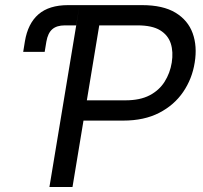

<svg xmlns="http://www.w3.org/2000/svg" viewBox="-20 -748 812 768"><path d="M72.8 -540.5 79.6 -582.5Q91.3 -653.8 133.8 -690.7Q176.3 -727.5 252.4 -727.5H298.3L284.7 -646.5H239.3Q207 -646.5 189.2 -631.1Q171.4 -615.7 165.5 -581.5L158.7 -540.5ZM177.7 0 298.3 -727.5H548.3Q631.8 -727.5 681.9 -697.3Q731.9 -667 750.7 -615Q769.5 -563 758.8 -497.6Q748.5 -432.6 712.6 -380.1Q676.8 -327.6 616.7 -296.6Q556.6 -265.6 472.7 -265.6H292L305.7 -346.7H481.9Q540 -346.7 578.4 -366.7Q616.7 -386.7 638.4 -421.1Q660.2 -455.6 667 -497.6Q673.8 -540.5 663.1 -574Q652.3 -607.4 620.4 -627Q588.4 -646.5 530.3 -646.5H377L270 0Z"/></svg>

Font: Inter 16pt
Style: Italic
Weight: 400
Italic angle: -9.3988°
Version: Version 4.001;git-66647c0bb